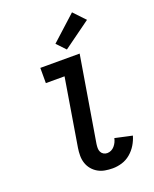

<svg xmlns="http://www.w3.org/2000/svg" viewBox="-179 -1091 957 1197"><g transform="rotate(-20 300.0 -492.5)"><path d="M357 8Q331 8 306 3.5Q281 -1 260 -13Q239 -25 223.5 -43.5Q208 -62 200 -85.5Q192 -109 192 -135Q192 -161 196 -186L270 -634H146V-735H407L313 -170Q311 -156 311 -142.5Q311 -129 316.5 -117.5Q322 -106 333 -99.5Q344 -93 357 -93Q371 -93 383.5 -99Q396 -105 405.5 -116Q415 -127 421 -139.5Q427 -152 430 -166L544 -141Q535 -110 518 -82Q501 -54 475.5 -32.5Q450 -11 419 -1.5Q388 8 357 8ZM341 -786 286 -844 450 -993 522 -917Z"/></g></svg>

Font: Iosevka Slab Extended
Style: Bold Italic
Weight: 700
Width: 7
Italic angle: -9°
Monospace: yes
Designer: Belleve Invis
Foundry: Belleve Invis
Version: Version 11.1.0; ttfautohint (v1.8.3)